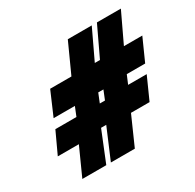

<svg xmlns="http://www.w3.org/2000/svg" viewBox="-131 -724 883 868"><g transform="rotate(-30 311.0 -290.0)"><path d="M18 -144H128L63 0H188L252 -158H279L212 0H337L403 -149H500L552 -265H455L474 -310H570L622 -426H526L599 -580H474L401 -426H374L447 -580H322L252 -426H141L88 -303H199L180 -256H70ZM302 -256 321 -303H348L329 -256Z"/></g></svg>

Font: Charger Pro
Style: UltraNarObl
Weight: 900
Designer: Jasper
Foundry: Cannot Into Space Fonts
Version: Version 1.09